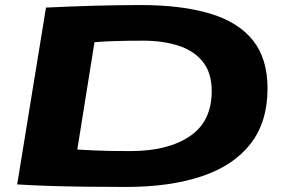

<svg xmlns="http://www.w3.org/2000/svg" viewBox="-20 -730 1120 760"><path d="M479 10Q386 10 313.5 9Q241 8 178 6Q115 4 48 0L162 -700Q267 -705 359.5 -707.5Q452 -710 537 -710Q698 -710 810.5 -676.5Q923 -643 981 -570.5Q1039 -498 1039 -380Q1039 -247 971.5 -160.5Q904 -74 778 -32Q652 10 479 10ZM497 -132Q644 -132 731 -190.5Q818 -249 818 -369Q818 -442 782.5 -486Q747 -530 685.5 -549.5Q624 -569 547 -569Q486 -569 437 -567.5Q388 -566 354 -563L286 -138Q323 -136 354 -134.5Q385 -133 418.5 -132.5Q452 -132 497 -132Z"/></svg>

Font: Georama ExtraExtended
Style: Bold Italic
Weight: 700
Width: 8
Italic angle: -9°
Designer: Jean-Baptiste Levee
Foundry: Production Type
Version: Version 1.000